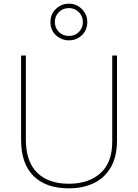

<svg xmlns="http://www.w3.org/2000/svg" viewBox="-20 -1017 752 1047"><path d="M618 -252Q618 -163 584.5 -105Q551 -47 492 -18.5Q433 10 355 10Q231 10 163 -57Q95 -124 95 -254V-714H121V-256Q121 -136 182.5 -75.5Q244 -15 356 -15Q463 -15 527.5 -72.5Q592 -130 592 -244V-714H618ZM356 -797Q316 -797 285.5 -824.5Q255 -852 255 -897Q255 -940 285 -968.5Q315 -997 356 -997Q397 -997 426.5 -967.5Q456 -938 456 -897Q456 -853 426.5 -825Q397 -797 356 -797ZM356 -821Q390 -821 411 -843.5Q432 -866 432 -897Q432 -929 409.5 -951Q387 -973 356 -973Q323 -973 301 -951Q279 -929 279 -897Q279 -866 300.5 -843.5Q322 -821 356 -821Z"/></svg>

Font: Noto Sans Myanmar Thin
Style: Regular
Weight: 100
Designer: Monotype Design Team
Foundry: Monotype Imaging Inc.
Version: Version 2.107; ttfautohint (v1.8.4.7-5d5b)